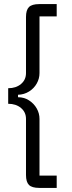

<svg xmlns="http://www.w3.org/2000/svg" viewBox="-20 -780 350 938"><path d="M257 138H172Q136 138 121.5 123.5Q107 109 107 75V-199Q107 -232 82.5 -252.5Q58 -273 20 -273V-349Q58 -349 82.5 -369.5Q107 -390 107 -423V-697Q107 -731 121.5 -745.5Q136 -760 172 -760H257V-700H173V-423Q173 -396 159.5 -372Q146 -348 122 -333Q98 -318 68 -317V-305Q98 -305 122 -289.5Q146 -274 159.5 -250Q173 -226 173 -199V78H257Z"/></svg>

Font: IBM Plex Sans Condensed
Style: Regular
Weight: 400
Width: 3
Designer: Mike Abbink, Paul van der Laan, Pieter van Rosmalen
Foundry: Bold Monday
Version: Version 3.201